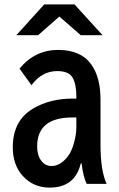

<svg xmlns="http://www.w3.org/2000/svg" viewBox="-20 -811 540 873"><path d="M181.2 -791H318.8L446.3 -650.9H347.2L250 -735.8L153.3 -650.9H54.2ZM327.1 -362.8V-374Q327.1 -429.7 309.1 -459.5Q291.5 -487.8 240.2 -487.8Q170.9 -487.8 123 -423.8L68.8 -499Q138.7 -584 244.6 -584Q348.6 -584 396 -516.6Q437 -458.5 437 -357.9V-151.9Q437 -35.2 464.8 24.9H374Q357.9 -8.3 351.1 -67.9H347.2Q320.8 42 206.1 42Q130.4 42 82.5 -12.2Q38.1 -62 38.1 -141.6Q38.1 -260.7 127.9 -315.9Q205.1 -362.8 311 -362.8ZM327.1 -276.9H309.1Q148.9 -276.9 148.9 -145.5Q148.9 -106 166 -82.5Q184.1 -56.2 214.4 -56.2Q254.4 -56.2 288.6 -100.1Q306.6 -123.5 317.4 -165Q327.1 -201.2 327.1 -231.9Z"/></svg>

Font: BIZ UDGothic
Style: Bold
Weight: 700
Monospace: yes
Designer: TypeBank Co., Ltd.
Foundry: Morisawa Inc.
Version: Version 1.05